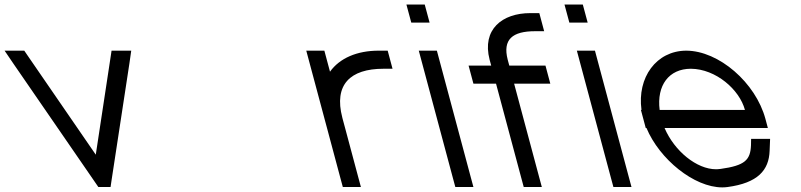

<svg xmlns="http://www.w3.org/2000/svg" viewBox="-128 -807 3540 849"><path d="M-69.7 -527 290.4 -4 306.9 20H360.9L364.4 -4L444.3 -527L452.3 -583H365.3L361.7 -559L295.5 -123L-4.3 -559L-20.7 -583H-107.7Z M1331.2 -490 1317 -543 1306.3 -583H1226.3L1237 -543L1305.9 -285.9C1306.2 -284.6 1306.6 -283.3 1306.9 -282L1317.7 -242L1377.1 -20L1387.9 20H1467.9L1457.1 -20L1397.7 -242L1386.9 -282L1385.7 -286.8C1347.6 -432.5 1420.3 -503 1567.7 -503H1607.7L1586.3 -583H1546.3C1450.8 -583 1373.9 -549.8 1331.2 -490Z M1730.6 -707H1731.6H1771.6L1750.1 -787H1710.1H1709.1H1669.1L1690.6 -707ZM1734.5 -543 1874.6 -20 1885.4 20H1965.4L1954.6 -20L1814.5 -543L1803.8 -583H1723.8Z M2216.8 -749C2092.8 -749 2002.1 -677 2037 -543L2044 -517H1984H1944L1965.4 -437H2005.4H2065.4L2177.1 -20L2187.9 20H2267.9L2257.1 -20L2145.4 -437H2265.4H2305.4L2284 -517H2244H2124L2117 -543C2093.9 -633 2138.2 -669 2238.2 -669H2278.2L2256.8 -749Z M2429.6 -707H2430.6H2470.6L2449.1 -787H2409.1H2408.1H2368.1L2389.6 -707ZM2433.5 -543 2573.6 -20 2584.4 20H2664.4L2653.6 -20L2513.5 -543L2502.8 -583H2422.8Z M2788.9 -321C2775.2 -429.5 2829.8 -503 2927.2 -503C3037.5 -502 3141.9 -411 3166 -321ZM2730.6 -241C2788.2 -102.9 2941.1 21.6 3065.8 21.6C3073.8 21.6 3081.6 21 3089.4 20C3222.5 2 3272.5 -54 3275.2 -141L3277.3 -193H3193.3L3192.8 -165C3190.2 -100 3166.9 -75 3057.9 -60H3056.9C3050.7 -59.1 3044.3 -58.6 3037.9 -58.6C2953.1 -58.6 2854.4 -138.5 2810.6 -241H3227.4H3267.4L3256.7 -281C3213.8 -441 3050.8 -583 2905.8 -583C2774.1 -582.1 2688.8 -464.5 2708.6 -321H2706L2716.7 -281L2727.4 -241Z"/></svg>

Font: Nordica Advanced
Style: RegularLObl
Weight: 300
Version: Version 1.07